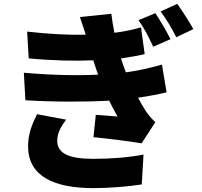

<svg xmlns="http://www.w3.org/2000/svg" viewBox="-20 -894 1040 990"><path d="M781 -826 694 -790C726 -744 743 -711 770 -653L859 -692C841 -729 806 -789 781 -826ZM894 -874 808 -835C841 -790 860 -759 889 -702L977 -744C957 -780 920 -838 894 -874ZM321 -277 171 -305C147 -256 123 -203 125 -134C128 16 260 76 462 76C542 76 641 68 711 57L720 -97C649 -83 557 -75 462 -75C343 -75 275 -99 275 -168C275 -210 297 -245 321 -277ZM103 -519 111 -377C260 -368 420 -368 543 -375C556 -348 570 -321 586 -293C558 -295 509 -299 474 -302L462 -187C537 -179 654 -165 710 -155L781 -264C761 -283 747 -299 732 -321C719 -341 705 -365 692 -390C745 -398 794 -407 839 -418L815 -561C766 -547 709 -532 629 -521L615 -559L604 -593C654 -600 693 -607 726 -615L707 -753C673 -743 628 -732 570 -725C564 -756 558 -788 554 -823L392 -806C403 -774 413 -744 422 -715C334 -713 237 -718 120 -731L128 -593C254 -581 367 -579 461 -583L477 -534L486 -509C378 -504 250 -506 103 -519Z"/></svg>

Font: Noto Sans CJK TC Black
Style: Regular
Weight: 900
Designer: Ryoko NISHIZUKA 西塚涼子 (kana, bopomofo & ideographs); Paul D. Hunt (Latin, Greek & Cyrillic); Sandoll Communications 산돌커뮤니
Foundry: Adobe
Version: Version 2.004;hotconv 1.0.118;makeotfexe 2.5.65603